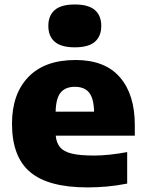

<svg xmlns="http://www.w3.org/2000/svg" viewBox="-20 -825 649 856"><path d="M370 10.5Q195.5 10.5 114.5 -57.8Q33.5 -126 33.5 -273.5Q33.5 -406 106.5 -481.8Q179.5 -557.5 317 -557.5Q447.5 -557.5 514.2 -481Q581 -404.5 581 -267V-220H228.5Q231.5 -188 247.8 -168.5Q264 -149 300.2 -140.2Q336.5 -131.5 400 -131.5Q433.5 -131.5 472 -135.8Q510.5 -140 547 -147V-6.5Q498.5 3 454.8 6.8Q411 10.5 370 10.5ZM314 -438Q272 -438 250.8 -412.8Q229.5 -387.5 228 -327H399.5Q398 -387 377 -412.5Q356 -438 314 -438ZM313.5 -614Q252.5 -614 224 -638.8Q195.5 -663.5 195.5 -709.5Q195.5 -755.5 224 -780.2Q252.5 -805 313.5 -805Q374.5 -805 403 -780.2Q431.5 -755.5 431.5 -709.5Q431.5 -663.5 403 -638.8Q374.5 -614 313.5 -614Z"/></svg>

Font: Encode Sans SmExp XBd
Style: Regular
Weight: 800
Width: 6
Designer: Multiple Designers
Foundry: Impallari Type
Version: Version 3.002; ttfautohint (v1.8.3) -l 8 -r 50 -G 200 -x 14 